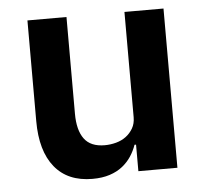

<svg xmlns="http://www.w3.org/2000/svg" viewBox="-44 -568 676 627"><g transform="rotate(-5 294.0 -255.0)"><path d="M386 -87H381Q374 -67 362.5 -49.5Q351 -32 333.5 -18Q316 -4 291.5 4Q267 12 235 12Q154 12 111 -41Q68 -94 68 -192V-522H196V-205Q196 -151 217 -122.5Q238 -94 284 -94Q303 -94 321.5 -99Q340 -104 354 -114.5Q368 -125 377 -140.5Q386 -156 386 -177V-522H514V0H386Z"/></g></svg>

Font: IBM Plex Arabic SemiBold
Style: Regular
Weight: 600
Designer: Mike Abbink, Paul van der Laan, Pieter van Rosmalen, Wael Morcos, Khajak Apelian
Foundry: Bold Monday
Version: Version 1.0